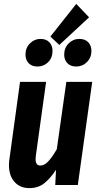

<svg xmlns="http://www.w3.org/2000/svg" viewBox="-20 -951 506 987"><path d="M26 -103Q26 -119 29 -137L83 -530H217L164 -149Q163 -143 163 -133Q163 -100 187 -100Q209 -100 230 -123.5Q251 -147 272 -184L321 -530H454L380 0H264L268 -78Q238 -33 207 -8.5Q176 16 131 16Q83 16 54.5 -16Q26 -48 26 -103ZM372 -931 438 -862 285 -720 239 -763ZM111 -670Q111 -705 134 -728Q157 -751 188 -751Q217 -751 233.5 -734Q250 -717 250 -689Q250 -654 227.5 -631.5Q205 -609 172 -609Q144 -609 127.5 -626Q111 -643 111 -670ZM310 -670Q310 -705 333 -728Q356 -751 388 -751Q417 -751 433.5 -734Q450 -717 450 -689Q450 -655 427 -632Q404 -609 372 -609Q343 -609 326.5 -626Q310 -643 310 -670Z"/></svg>

Font: Fira Sans Extra Condensed SemiBold
Style: Italic
Weight: 600
Width: 3
Italic angle: -8°
Designer: Carrois Corporate & Edenspiekermann AG
Foundry: Carrois Corporate GbR & Edenspiekermann AG
Version: Version 4.203